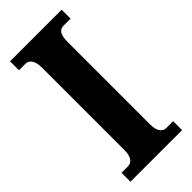

<svg xmlns="http://www.w3.org/2000/svg" viewBox="-230 -759 805 805"><g transform="rotate(-45 172.0 -357.0)"><path d="M20 0H326V-53H285C266 -53 248 -70 248 -110V-600C248 -647 262 -661 285 -661H326V-714H20V-661H59C76 -661 96 -647 96 -601V-109C96 -67 76 -53 59 -53H20Z"/></g></svg>

Font: Noto Serif Hebrew ExtraCondensed ExtraBold
Style: Regular
Weight: 800
Width: 2
Designer: Monotype Design Team
Foundry: Monotype Imaging Inc.
Version: Version 2.004